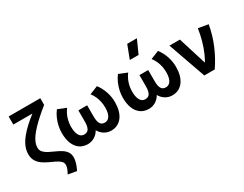

<svg xmlns="http://www.w3.org/2000/svg" viewBox="-98 -1379 2818 2218"><g transform="rotate(-30 1311.5 -270.0)"><path d="M428 221.5 314.5 201.5Q335.5 164.5 344 139Q352.5 113.5 352.5 95.5Q352.5 64 329.8 42.8Q307 21.5 271 4.2Q235 -13 194.8 -31.5Q154.5 -50 118.5 -75Q82.5 -100 59.8 -137Q37 -174 37 -228.5Q37 -281.5 59.2 -332.2Q81.5 -383 120.5 -431Q159.5 -479 209.2 -524.2Q259 -569.5 313.5 -612H59V-720H481V-631Q420.5 -582.5 371.2 -538.5Q322 -494.5 283.8 -454.2Q245.5 -414 219.2 -377.5Q193 -341 179.8 -307.2Q166.5 -273.5 166.5 -242Q166.5 -205.5 188.8 -180.8Q211 -156 246 -137.8Q281 -119.5 320.2 -102.5Q359.5 -85.5 394.8 -64.2Q430 -43 452.2 -12.5Q474.5 18 474.5 64Q474.5 85.5 469.2 110.5Q464 135.5 453.8 163.2Q443.5 191 428 221.5Z M695.5 15Q630.5 15 585.8 -17.2Q541 -49.5 518 -108Q495 -166.5 495 -245.5Q495 -292.5 505.2 -340Q515.5 -387.5 535.2 -432Q555 -476.5 583.5 -513.5L694.5 -469Q677 -446.5 663.8 -421.2Q650.5 -396 641.5 -368.5Q632.5 -341 628 -312Q623.5 -283 623.5 -253Q623.5 -185.5 645.5 -144.2Q667.5 -103 712 -102.5Q756 -102.5 774 -134.2Q792 -166 792 -229.5V-378.5H909V-229.5Q909 -166 927 -134.2Q945 -102.5 989 -102.5Q1011 -103 1027.8 -113.8Q1044.5 -124.5 1055.5 -144.2Q1066.5 -164 1072 -191.5Q1077.5 -219 1077.5 -253Q1077.5 -293 1069.5 -331Q1061.5 -369 1045.8 -404Q1030 -439 1006.5 -469L1117 -513.5Q1160 -458 1183 -389.5Q1206 -321 1206 -250.5Q1206 -191 1193 -142.2Q1180 -93.5 1154.2 -58.2Q1128.5 -23 1091.2 -4Q1054 15 1005.5 15Q958.5 15 917 -9.8Q875.5 -34.5 850.5 -79.5Q825.5 -34.5 784 -9.8Q742.5 15 695.5 15Z M1510 15Q1445 15 1400.2 -17.2Q1355.5 -49.5 1332.5 -108Q1309.5 -166.5 1309.5 -245.5Q1309.5 -292.5 1319.8 -340Q1330 -387.5 1349.8 -432Q1369.5 -476.5 1398 -513.5L1509 -469Q1491.5 -446.5 1478.2 -421.2Q1465 -396 1456 -368.5Q1447 -341 1442.5 -312Q1438 -283 1438 -253Q1438 -185.5 1460 -144.2Q1482 -103 1526.5 -102.5Q1570.5 -102.5 1588.5 -134.2Q1606.5 -166 1606.5 -229.5V-378.5H1723.5V-229.5Q1723.5 -166 1741.5 -134.2Q1759.5 -102.5 1803.5 -102.5Q1825.5 -103 1842.2 -113.8Q1859 -124.5 1870 -144.2Q1881 -164 1886.5 -191.5Q1892 -219 1892 -253Q1892 -293 1884 -331Q1876 -369 1860.2 -404Q1844.5 -439 1821 -469L1931.5 -513.5Q1974.5 -458 1997.5 -389.5Q2020.5 -321 2020.5 -250.5Q2020.5 -191 2007.5 -142.2Q1994.5 -93.5 1968.8 -58.2Q1943 -23 1905.8 -4Q1868.5 15 1820 15Q1773 15 1731.5 -9.8Q1690 -34.5 1665 -79.5Q1640 -34.5 1598.5 -9.8Q1557 15 1510 15ZM1597.5 -585 1665 -762H1794L1714.5 -585Z M2253.5 0 2077 -500H2216.5L2349.5 -73.5L2318.5 -100Q2351 -149.5 2379.2 -214.5Q2407.5 -279.5 2428.8 -355Q2450 -430.5 2461.5 -510L2593.5 -487.5Q2569.5 -351 2516.8 -227.5Q2464 -104 2392.5 0Z"/></g></svg>

Font: Geologica Medium
Style: Regular
Weight: 500
Designer: Sindre Bremnes, Frode Helland
Foundry: Monokrom Skriftforlag AS
Version: Version 1.010;gftools[0.9.28]